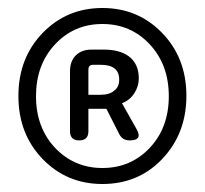

<svg xmlns="http://www.w3.org/2000/svg" viewBox="-20 -817 513 480"><path d="M236 -357Q148 -357 88 -418Q26 -481 26 -577Q26 -673 88 -736Q148 -797 236 -797Q324 -797 384 -736Q446 -673 446 -577.5Q446 -482 384 -418Q325 -357 236 -357ZM236 -397Q307 -397 354.5 -447.5Q402 -498 402 -576.5Q402 -655 354.5 -706Q307 -757 236 -757Q165 -757 117.5 -706Q70 -655 70 -576.5Q70 -498 118 -447Q166 -397 236 -397ZM178 -466Q155 -466 155 -489V-579V-639Q155 -664 169.5 -678.5Q184 -693 209 -693H240Q278 -693 301 -677Q327 -658 327 -621Q327 -601 315.5 -583.5Q304 -566 285 -559L321 -495Q338 -466 304 -466Q286 -466 278 -482L246 -545H201V-489Q201 -466 178 -466ZM201 -580H230Q254 -580 265 -590Q278 -599 278 -618Q278 -655 232 -655H213Q201 -655 201 -643Z"/></svg>

Font: GenSenRounded TW R
Style: Regular
Weight: 400
Version: Version 1.501;PS 1;hotconv 16.6.51;makeotf.lib2.5.65220